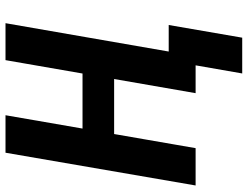

<svg xmlns="http://www.w3.org/2000/svg" viewBox="-124 -628 925 718"><g transform="rotate(-90 339.0 -268.5)"><path d="M461.4 -422.9 440.4 -304.7H156.7L177.2 -422.9ZM267.6 -710.9 144.5 0H4.9L127.4 -710.9ZM611.8 -710.9 488.3 0H350.1L473.6 -710.9ZM605 -100.6 557.6 174.3H423.8L471.7 -100.6Z"/></g></svg>

Font: Roboto Condensed
Style: Bold Italic
Weight: 700
Italic angle: -12°
Designer: Christian Robertson
Foundry: Google
Version: Version 3.0